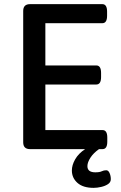

<svg xmlns="http://www.w3.org/2000/svg" viewBox="-20 -720 586 927"><path d="M125 0Q92 0 92 -33V-667Q92 -700 125 -700H474Q497 -700 497 -664V-644Q497 -608 474 -608H199V-404H445Q468 -404 468 -368V-348Q468 -312 445 -312H199V-92H475Q498 -92 498 -56V-36Q498 0 475 0H458Q431 19 416.5 41.5Q402 64 402 82Q402 112 440 112Q461 112 471 107Q481 102 493 102Q503 102 509 115.5Q515 129 515 145Q515 160 501.5 169Q488 178 468.5 182.5Q449 187 432 187Q381 187 354 163Q327 139 327 103Q327 77 343 49Q359 21 391 0Z"/></svg>

Font: Asap Medium
Style: Regular
Weight: 500
Designer: Pablo Cosgaya
Foundry: Omnibus-Type
Version: Version 3.001; ttfautohint (v1.8.3)